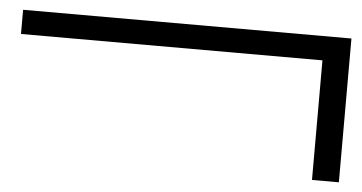

<svg xmlns="http://www.w3.org/2000/svg" viewBox="-34 -374 804 427"><g transform="rotate(5 367.5 -160.5)"><path d="M675 0V-267H2V-321H735V0Z"/></g></svg>

Font: Junicode SmExp
Style: Italic
Weight: 400
Width: 6
Italic angle: -11°
Designer: Peter S. Baker
Version: Version 2.205; ttfautohint (v1.8.4)